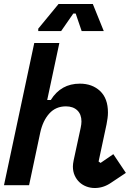

<svg xmlns="http://www.w3.org/2000/svg" viewBox="-20 -930 652 964"><path d="M385 -288Q387 -299 388 -305.5Q389 -312 389 -320Q389 -356 368 -376Q347 -396 311 -396Q260 -396 227.5 -360Q195 -324 182 -264L126 0H0L152 -714H278L217 -428H235Q286 -510 381 -510Q443 -510 482.5 -473Q522 -436 522 -365Q522 -351 520 -336.5Q518 -322 515 -306L475 -119L485 -112L549 -156L612 -62L537 -12Q499 14 456 14Q434 14 414 6.5Q394 -1 379 -15Q364 -29 355 -49Q346 -69 346 -94Q346 -107 350 -126ZM172 -786 274 -910H446L501 -774H390L360 -862H348L287 -774H172Z"/></svg>

Font: Space Mono
Style: Bold Italic
Weight: 700
Italic angle: -12°
Monospace: yes
Designer: Colophon Foundry / Benjamin Critton
Foundry: Colophon Foundry
Version: Version 1.000;PS 1.000;hotconv 1.0.81;makeotf.lib2.5.63406